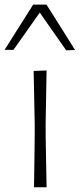

<svg xmlns="http://www.w3.org/2000/svg" viewBox="-48 -796 340 816"><path d="M96.5 0Q97.5 -56 98.2 -107.8Q99 -159.5 99.5 -220.5V-270.5Q98.5 -333 97.2 -386Q96 -439 95 -494.5L150 -496.5Q149 -440 148 -386.8Q147 -333.5 146 -270.5V-220.5Q147 -159.5 148 -107.8Q149 -56 150 0ZM-28.5 -584Q2 -633 32.5 -680.8Q63 -728.5 93 -776.5H149.5Q179.5 -729.5 210 -680.8Q240.5 -632 271 -583.5L233.5 -582Q204 -623.5 176 -663.8Q148 -704 121 -742.5Q94 -704 65.8 -664.2Q37.5 -624.5 9 -584Z"/></svg>

Font: Commissioner Loud ExtraLight
Style: Regular
Weight: 200
Designer: Kostas Bartsokas
Foundry: Kostas Bartsokas
Version: Version 1.000; ttfautohint (v1.8.3)